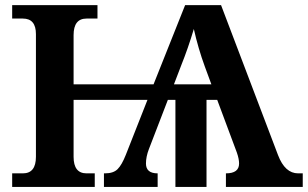

<svg xmlns="http://www.w3.org/2000/svg" viewBox="-20 -734 1209 754"><path d="M27.8 0V-53.2H69.8Q121.1 -53.2 121.1 -118.2V-600.1Q121.1 -661.1 69.8 -661.1H27.8V-713.9H362.8V-661.1H319.8Q269 -661.1 269 -596.2V-402.8H583L707 -713.9H848.1L1071.8 -125Q1099.1 -53.2 1150.9 -53.2H1168.9V0H867.2V-53.2Q918.9 -53.2 918.9 -91.8Q918.9 -109.9 910.2 -134.8L833 -341.8H791V0H668.9V-341.8H639.2L564.9 -148.9Q553.2 -118.7 553.2 -91.8Q553.2 -53.2 599.1 -53.2V0H388.2V-53.2H392.1Q425.3 -53.2 441.9 -69.8Q458.5 -86.4 474.1 -126L559.1 -341.8H269V-118.2Q269 -53.2 319.8 -53.2H352.1V0ZM663.1 -402.8H810.1L784.2 -473.1Q758.3 -543.9 741.2 -620.1Q718.8 -544.9 691.9 -478Z"/></svg>

Font: Droid Serif
Style: Bold
Weight: 700
Designer: Monotype Design team
Foundry: Monotype Imaging Inc.
Version: Version 1.03